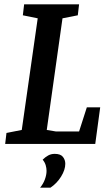

<svg xmlns="http://www.w3.org/2000/svg" viewBox="-20 -668 505 891"><path d="M4 0 10 -51 81 -65 155 -583 86 -597 92 -648H347L341 -597L270 -583L197 -65L239 -58H347L383 -170H445L422 0ZM166 203Q181 185 188.5 164Q196 143 196 125Q196 112 192 98.5Q188 85 178 73Q190 61 203.5 53.5Q217 46 234 46Q261 46 272 60Q283 74 283 92Q283 120 263.5 151.5Q244 183 214 203Z"/></svg>

Font: Faustina Light SemiBold
Style: Italic
Weight: 600
Italic angle: -8°
Version: Version 1.200